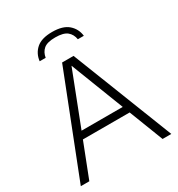

<svg xmlns="http://www.w3.org/2000/svg" viewBox="-215 -1080 1133 1220"><g transform="rotate(-30 351.0 -470.0)"><path d="M19 0 309 -740H393L683 0H619L522 -250.5H179L81.5 0ZM199.5 -303H501.5L350.5 -692.5ZM189.5 -818Q195.5 -871.5 234 -905.8Q272.5 -940 350.5 -940Q429 -940 468.2 -905.5Q507.5 -871 513.5 -818H469.5Q463.5 -856 437 -878Q410.5 -900 350.5 -900Q291 -900 265.2 -878Q239.5 -856 233.5 -818Z"/></g></svg>

Font: Encode Sans SmExp Lt
Style: Regular
Weight: 300
Width: 6
Designer: Multiple Designers
Foundry: Impallari Type
Version: Version 3.002; ttfautohint (v1.8.3) -l 8 -r 50 -G 200 -x 14 